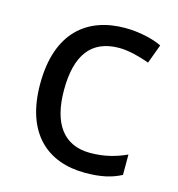

<svg xmlns="http://www.w3.org/2000/svg" viewBox="-88 -623 657 710"><g transform="rotate(15 240.0 -268.0)"><path d="M300 10C361 10 402 0 438 -19V-97C401 -80 357 -66 299 -66C198 -66 146 -137 146 -266C146 -400 197 -469 304 -469C341 -469 388 -456 420 -444L447 -517C415 -533 360 -546 306 -546C162 -546 55 -463 55 -265C55 -75 157 10 300 10Z"/></g></svg>

Font: Noto Sans Brahmi
Style: Regular
Weight: 400
Designer: Monotype Design Team
Foundry: Monotype Imaging Inc.
Version: Version 2.004